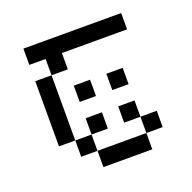

<svg xmlns="http://www.w3.org/2000/svg" viewBox="-96 -471 692 692"><g transform="rotate(-20 250.0 -125.0)"><path d="M437.5 -312.5H187.5V-250H125V-312.5H62.5V-375H437.5ZM62.5 -250H125V0H62.5ZM125 0H187.5V62.5H125ZM187.5 62.5H375V125H187.5ZM187.5 -62.5H250V0H187.5ZM187.5 -187.5H250V-125H187.5ZM312.5 -62.5H375V0H312.5ZM312.5 -187.5H375V-125H312.5ZM375 0H437.5V62.5H375Z"/></g></svg>

Font: 寒蝉点阵体 16px
Style: Regular
Weight: 400
Designer: Designed by Warren2060
Foundry: ChillType
Version: Version 1.000